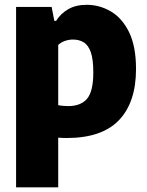

<svg xmlns="http://www.w3.org/2000/svg" viewBox="-20 -578 626 818"><path d="M48.5 220V-548.5H200L211.5 -489H219Q238.5 -520.5 271 -539Q303.5 -557.5 349 -557.5Q404.5 -557.5 452.5 -529.2Q500.5 -501 530 -440.8Q559.5 -380.5 559.5 -284Q559.5 -142 486.8 -66Q414 10 264 10Q254.5 10 245.5 9.5Q236.5 9 228 8.5V220ZM271 -126Q324 -126 350.8 -157.2Q377.5 -188.5 377.5 -269.5Q377.5 -325.5 366.8 -355.8Q356 -386 336.5 -397.8Q317 -409.5 291 -409.5Q274 -409.5 257 -403.8Q240 -398 228 -386.5V-130Q237.5 -128 249.2 -127Q261 -126 271 -126Z"/></svg>

Font: Encode Sans SemiCondensed SemiCondensed ExtraBold
Style: Regular
Weight: 800
Width: 4
Designer: Multiple Designers
Foundry: Impallari Type
Version: Version 3.000; ttfautohint (v1.8.3) -l 8 -r 50 -G 200 -x 14 